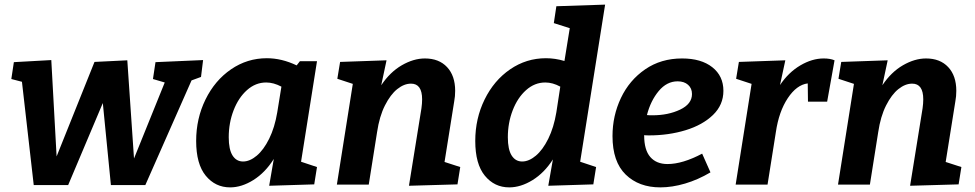

<svg xmlns="http://www.w3.org/2000/svg" viewBox="-20 -799 4221 831"><path d="M653 -530 859 -539 850 -466 809 -451 609 2H460L425 -353L275 2H126L75 -445L29 -457L40 -530L202 -539L225 -122L389 -531L531 -538L560 -113L693 -442L642 -457Z M1352 -534 1283 -99 1352 -76 1340 -1 1145 5 1165 -111Q1128 -52 1077 -20Q1026 12 976 12Q912 12 870.5 -38.5Q829 -89 829 -189Q829 -286 869.5 -368.5Q910 -451 980 -499Q1050 -547 1135 -547Q1199 -547 1264 -516L1278 -534ZM1180 -313 1198 -424Q1164 -442 1132 -442Q1086 -442 1049 -409Q1012 -376 991 -321.5Q970 -267 970 -205Q970 -152 986.5 -126Q1003 -100 1032 -100Q1061 -100 1091 -125Q1121 -150 1145 -198.5Q1169 -247 1180 -313Z M1904 -98 1972 -76 1960 -1 1750 5 1804 -330Q1807 -351 1807 -369Q1807 -437 1759 -437Q1729 -437 1699.5 -413.5Q1670 -390 1646 -342.5Q1622 -295 1612 -227L1576 0H1438L1507 -436L1440 -458L1452 -531L1653 -538L1630 -430Q1668 -487 1719 -516.5Q1770 -546 1819 -546Q1880 -546 1915 -508.5Q1950 -471 1950 -406Q1950 -382 1946 -361Z M2599 -779 2491 -99 2560 -76 2548 -1 2353 5 2373 -109Q2336 -51 2285 -19.5Q2234 12 2184 12Q2120 12 2078.5 -38.5Q2037 -89 2037 -189Q2037 -286 2077.5 -368.5Q2118 -451 2188 -499Q2258 -547 2343 -547Q2383 -547 2423 -535L2446 -677L2377 -699L2388 -772ZM2388 -313 2405 -424Q2372 -442 2340 -442Q2294 -442 2257 -409Q2220 -376 2199 -321.5Q2178 -267 2178 -205Q2178 -152 2194.5 -126Q2211 -100 2240 -100Q2269 -100 2299 -125Q2329 -150 2353 -198.5Q2377 -247 2388 -313Z M2768 -214V-213Q2768 -150 2794.5 -119.5Q2821 -89 2869 -89Q2934 -89 3019 -134L3055 -53Q3001 -21 2945 -4.5Q2889 12 2838 12Q2745 12 2688 -43.5Q2631 -99 2631 -210Q2631 -298 2667.5 -375Q2704 -452 2772.5 -499Q2841 -546 2932 -546Q3015 -546 3063 -508Q3111 -470 3111 -406Q3111 -345 3066 -301.5Q3021 -258 2947.5 -235.5Q2874 -213 2789 -213Q2774 -213 2768 -214ZM2780 -301Q2788 -300 2804 -300Q2872 -300 2923.5 -324.5Q2975 -349 2975 -392Q2975 -417 2958 -432Q2941 -447 2913 -447Q2866 -447 2831 -405Q2796 -363 2780 -301Z M3592 -538 3560 -359H3477L3476 -438Q3428 -432 3389.5 -374Q3351 -316 3338 -227L3302 0H3164L3233 -436L3166 -458L3178 -531L3379 -538L3356 -431Q3393 -486 3444 -516Q3495 -546 3545 -546Q3573 -546 3592 -538Z M4073 -98 4141 -76 4129 -1 3919 5 3973 -330Q3976 -351 3976 -369Q3976 -437 3928 -437Q3898 -437 3868.5 -413.5Q3839 -390 3815 -342.5Q3791 -295 3781 -227L3745 0H3607L3676 -436L3609 -458L3621 -531L3822 -538L3799 -430Q3837 -487 3888 -516.5Q3939 -546 3988 -546Q4049 -546 4084 -508.5Q4119 -471 4119 -406Q4119 -382 4115 -361Z"/></svg>

Font: Bitter Pro
Style: Bold Italic
Weight: 700
Italic angle: -9°
Designer: Sol Matas, and Bitter project Authors
Foundry: Sol Matas
Version: Version 1.010